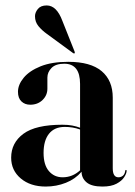

<svg xmlns="http://www.w3.org/2000/svg" viewBox="-20 -676 495 705"><path d="M21 -97Q21 -151.5 66 -184.8Q111 -218 209 -218Q230 -218 245.5 -215Q261 -212 274 -207V-368Q274 -442 216 -442Q184.5 -442 169.2 -426.5Q154 -411 154 -391V-350.5Q154 -326 136.2 -308.8Q118.5 -291.5 91 -291.5Q71.5 -291.5 58.8 -303.5Q46 -315.5 46 -339Q46 -365 67 -390.5Q88 -416 129 -432.5Q170 -449 230.5 -449Q312.5 -449 353.2 -414.8Q394 -380.5 394 -317.5V-58Q394 -25 415 -25Q424 -25 431 -30.5Q438 -36 440 -49Q440 -52 442.5 -52Q445 -52 445 -49Q445 -39.5 436.2 -25.8Q427.5 -12 408 -1.5Q388.5 9 356 9Q316 9 297.8 -6.5Q279.5 -22 279.5 -45.5Q256.5 -18.5 221.8 -4.8Q187 9 148 9Q91.5 9 56.2 -20.8Q21 -50.5 21 -97ZM140 -114.5Q140 -70.5 159.5 -47.8Q179 -25 210 -25Q246 -25 274 -50.5V-200.5Q247.5 -210 218 -210Q180 -210 160 -185Q140 -160 140 -114.5ZM209 -599.5 254 -486.5Q255.5 -482 254 -480.5Q252 -478.5 248.5 -481L151.5 -552Q134 -564.5 121.2 -580Q108.5 -595.5 108.5 -616.5Q108.5 -630 119 -643Q129.5 -656 151.5 -656Q188 -656 209 -599.5Z"/></svg>

Font: Fraunces 144pt SemiBold
Style: Regular
Weight: 600
Version: Version 1.000;[0bf87f6ff]